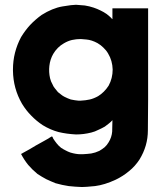

<svg xmlns="http://www.w3.org/2000/svg" viewBox="-20 -544 686 788"><path d="M441.4 -464.8Q441.4 -465.8 441.4 -466.8Q441.4 -466.8 441.4 -467.8Q441.4 -472.7 441.4 -477.5Q441.4 -482.4 441.4 -487.3Q441.4 -493.2 441.4 -499Q441.4 -504.9 441.4 -509.8Q444.3 -509.8 447.3 -509.8Q449.2 -509.8 452.1 -509.8Q456.1 -509.8 460.9 -509.8Q464.8 -509.8 469.7 -509.8Q479.5 -509.8 489.3 -509.8Q499 -509.8 508.8 -509.8Q518.6 -509.8 528.3 -509.8Q538.1 -509.8 548.8 -509.8Q558.6 -509.8 568.4 -509.8Q578.1 -509.8 587.9 -509.8Q587.9 -507.8 587.9 -504.9Q587.9 -502.9 587.9 -500Q587.9 -446.3 587.9 -391.6Q587.9 -337.9 587.9 -283.2Q587.9 -246.1 587.9 -209Q587.9 -171.9 587.9 -134.8Q587.9 -72.3 586.9 -8.8Q586.9 54.7 552.7 110.4Q534.2 138.7 509.8 158.2Q485.4 178.7 455.1 193.4Q409.2 214.8 370.1 219.7Q331.1 223.6 316.4 223.6Q289.1 222.7 261.7 219.7Q235.4 215.8 208 208Q188.5 200.2 169.9 191.4Q151.4 181.6 133.8 169.9Q112.3 152.3 95.7 132.8Q79.1 112.3 66.4 87.9Q68.4 86.9 70.3 85.9Q72.3 85 75.2 83Q87.9 76.2 101.6 68.4Q114.3 60.5 127.9 52.7Q136.7 47.9 145.5 43Q154.3 38.1 163.1 33.2Q170.9 28.3 178.7 24.4Q185.5 19.5 193.4 15.6Q195.3 17.6 196.3 19.5Q197.3 22.5 198.2 24.4Q205.1 35.2 212.9 44.9Q219.7 53.7 230.5 62.5Q239.3 68.4 249 73.2Q257.8 78.1 268.6 82Q292 88.9 309.6 88.9Q327.1 88.9 320.3 88.9Q338.9 87.9 354.5 85.9Q371.1 83 387.7 75.2Q399.4 68.4 409.2 60.5Q418.9 51.8 425.8 40Q438.5 19.5 440.4 -3.9Q441.4 -26.4 441.4 -49.8Q441.4 -50.8 441.4 -50.8Q441.4 -50.8 441.4 -50.8Q434.6 -43 426.8 -37.1Q418 -30.3 410.2 -24.4Q396.5 -16.6 382.8 -10.7Q370.1 -3.9 354.5 0Q338.9 3.9 323.2 5.9Q307.6 7.8 292 7.8Q253.9 5.9 220.7 -2Q187.5 -10.7 155.3 -30.3Q128.9 -47.9 108.4 -69.3Q86.9 -90.8 70.3 -118.2Q34.2 -180.7 33.2 -253.9Q33.2 -256.8 33.2 -258.8Q33.2 -329.1 66.4 -391.6Q83 -418.9 103.5 -441.4Q125 -463.9 150.4 -482.4Q195.3 -510.7 236.3 -517.6Q276.4 -524.4 292 -524.4Q310.5 -523.4 328.1 -521.5Q346.7 -518.6 364.3 -512.7Q378.9 -507.8 392.6 -501Q405.3 -495.1 418 -486.3Q423.8 -481.4 429.7 -476.6Q435.5 -471.7 440.4 -465.8Q441.4 -465.8 441.4 -465.8Q441.4 -464.8 441.4 -464.8ZM311.5 -383.8Q293 -383.8 275.4 -379.9Q258.8 -376 242.2 -366.2Q228.5 -358.4 217.8 -347.7Q206.1 -335.9 198.2 -322.3Q185.5 -299.8 182.6 -273.4Q179.7 -248 185.5 -222.7Q187.5 -215.8 189.5 -210Q192.4 -204.1 195.3 -198.2Q199.2 -188.5 205.1 -181.6Q210.9 -173.8 217.8 -166Q224.6 -160.2 231.4 -155.3Q237.3 -150.4 245.1 -146.5Q251 -143.6 257.8 -140.6Q263.7 -138.7 270.5 -135.7Q289.1 -131.8 301.8 -130.9Q314.5 -130.9 311.5 -130.9Q331.1 -131.8 348.6 -135.7Q365.2 -139.6 382.8 -149.4Q395.5 -157.2 406.2 -168Q417 -178.7 425.8 -192.4Q442.4 -222.7 442.4 -258.8Q441.4 -294.9 423.8 -324.2Q416 -337.9 404.3 -348.6Q393.6 -359.4 379.9 -367.2Q356.4 -379.9 335 -381.8Q314.5 -383.8 311.5 -383.8Z"/></svg>

Font: LeFont
Style: Bold
Weight: 800
Designer: Leryon MEDIA
Version: Version 1.0